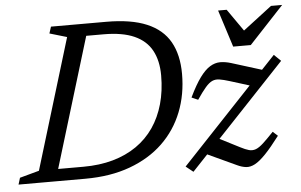

<svg xmlns="http://www.w3.org/2000/svg" viewBox="-68 -763 1329 848"><g transform="rotate(-5 596.5 -339.0)"><path d="M274 -53.5Q346 -53.5 405.5 -70.2Q465 -87 510.8 -118.8Q556.5 -150.5 587.8 -196Q619 -241.5 635.2 -299.2Q651.5 -357 651.5 -425.5Q651.5 -490.5 627 -536Q602.5 -581.5 550 -605Q497.5 -628.5 413.5 -628.5H285L302.5 -682.5H430.5Q540.5 -682.5 609.8 -653.2Q679 -624 711.5 -566.5Q744 -509 744 -424Q744 -333 713.5 -255.8Q683 -178.5 623.5 -121.2Q564 -64 477 -32Q390 0 277.5 0H94L111.5 -53.5ZM252.5 -630.5 176 -653 185.5 -682.5H353.5L146 0H-18L-9 -29.5L77 -53ZM724 -15 1155 -472.5 1185 -443.5 756.5 11ZM805 -304 776.5 -316.5Q803 -371.5 826 -402.8Q849 -434 870.8 -447.2Q892.5 -460.5 915.2 -460.8Q938 -461 964 -453L1123 -403.5L1070 -337L951 -374Q924 -382.5 906.2 -385.2Q888.5 -388 874.2 -381.5Q860 -375 844 -356.5Q828 -338 805 -304ZM950.5 -1.5 813.5 -65 873.5 -129 970.5 -79.5Q993.5 -67.5 1009.2 -63.2Q1025 -59 1039.8 -64.5Q1054.5 -70 1073 -87Q1091.5 -104 1120.5 -134.5L1142 -115Q1104.5 -65.5 1077.5 -37.5Q1050.5 -9.5 1029.8 1.5Q1009 12.5 990.2 10.5Q971.5 8.5 950.5 -1.5ZM1211 -689 1057.5 -524.5H979.5L927 -689H965L1039 -583H1023L1161.5 -689Z"/></g></svg>

Font: Newsreader
Style: Italic
Weight: 400
Italic angle: -17°
Designer: Hugues Gentile
Foundry: Production Type
Version: Version 1.003